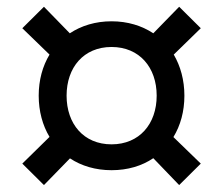

<svg xmlns="http://www.w3.org/2000/svg" viewBox="-20 -611 660 568"><path d="M110 -63.5 187 -142.5C221 -120 263 -107.5 310 -107.5C357.5 -107.5 399.5 -120 433.5 -143L510 -63.5L574 -127L493 -205.5C514 -240 525.5 -281.5 525.5 -328C525.5 -374 514 -415.5 494 -449.5L574 -527.5L510 -591L433.5 -512.5C399.5 -535 357.5 -548 310 -548C262.5 -548 220.5 -535 186.5 -512.5L110 -591L46 -527.5L126.5 -449.5C106 -415.5 94.5 -374 94.5 -328C94.5 -282 106 -240 126.5 -206L46 -127ZM310 -184C227.5 -184 177 -244.5 177 -328C177 -411.5 227.5 -472 310 -472C392.5 -472 443.5 -411.5 443.5 -328C443.5 -244.5 392.5 -184 310 -184Z"/></svg>

Font: FontWithASyntaxHighlighterNightOwl
Style: Regular
Weight: 400
Designer: Riley Cran & the Lettermatic Team
Foundry: Lettermatic
Version: Version 1.000 (FontWithASyntaxHighlighterNightOwl)